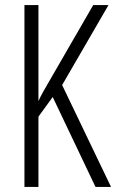

<svg xmlns="http://www.w3.org/2000/svg" viewBox="-20 -734 456 754"><path d="M416 0 224 -400 406 -714H346L186 -437C158 -389 139 -356 131 -337V-714H76V0H131V-276L187 -353L355 0Z"/></svg>

Font: Noto Sans Lao ExtraCondensed Light
Style: Regular
Weight: 300
Width: 2
Designer: Monotype Design Team
Foundry: Monotype Imaging Inc.
Version: Version 2.003